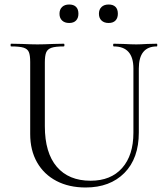

<svg xmlns="http://www.w3.org/2000/svg" viewBox="-20 -819 738 852"><path d="M485 -613Q482 -613 482 -619Q482 -625 485 -625L528 -624Q564 -622 585 -622Q602 -622 634 -624L676 -625Q678 -625 678 -619Q678 -613 676 -613Q596 -613 596 -515V-231Q596 -116 532 -51.5Q468 13 360 13Q286 13 230.5 -16Q175 -45 144.5 -98.5Q114 -152 114 -224V-544Q114 -574 108 -588Q102 -602 84.5 -607.5Q67 -613 29 -613Q27 -613 27 -619Q27 -625 29 -625L78 -624Q120 -622 146 -622Q173 -622 217 -624L263 -625Q266 -625 266 -619Q266 -613 263 -613Q226 -613 208.5 -607Q191 -601 185 -586.5Q179 -572 179 -542V-259Q179 -141 232 -79Q285 -17 382 -17Q472 -17 522 -73.5Q572 -130 572 -230V-515Q572 -613 485 -613ZM244 -758Q244 -777 255.5 -788Q267 -799 287 -799Q307 -799 317.5 -788.5Q328 -778 328 -758Q328 -739 317.5 -728Q307 -717 287 -717Q267 -717 255.5 -728Q244 -739 244 -758ZM419 -758Q419 -777 430.5 -788Q442 -799 462 -799Q482 -799 492.5 -788.5Q503 -778 503 -758Q503 -739 492.5 -728Q482 -717 462 -717Q442 -717 430.5 -728Q419 -739 419 -758Z"/></svg>

Font: Cormorant Unicase
Style: Regular
Weight: 400
Designer: Christian Thalmann (Catharsis Fonts)
Foundry: Catharsis Fonts
Version: Version 4.000